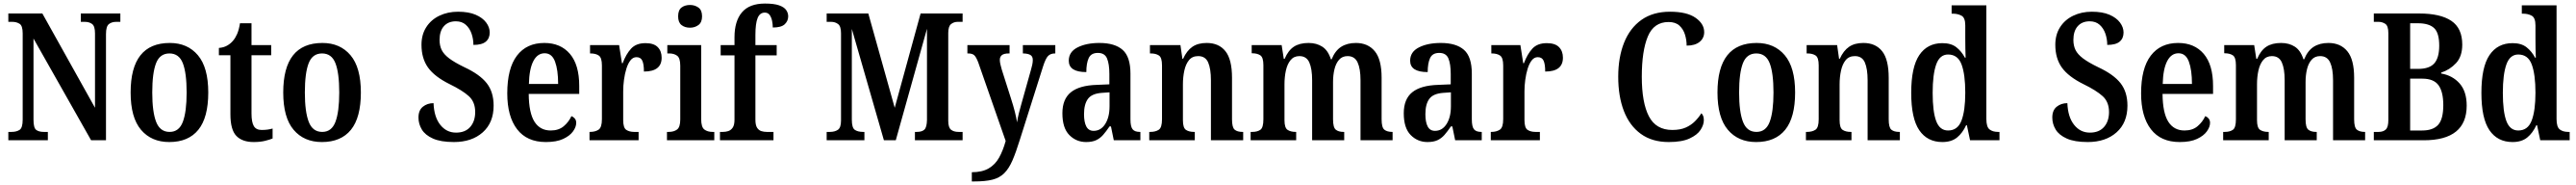

<svg xmlns="http://www.w3.org/2000/svg" viewBox="-20 -790 14533 1042"><path d="M27 0V-47H45Q73 -47 90.5 -58.5Q108 -70 108 -116V-602Q108 -645 90.5 -656Q73 -667 49 -667H27V-714H219L516 -183V-602Q516 -643 499.5 -655Q483 -667 458 -667H436V-714H659V-667H636Q610 -667 594 -654Q578 -641 578 -598V0H494L169 -573V-116Q169 -70 184 -58.5Q199 -47 227 -47H250V0Z M935 10Q834 10 775.5 -59Q717 -128 717 -269Q717 -548 938 -548Q1038 -548 1096.5 -479Q1155 -410 1155 -269Q1155 -128 1099 -59Q1043 10 935 10ZM937 -47Q990 -47 1011.5 -103.5Q1033 -160 1033 -269Q1033 -379 1011.5 -434Q990 -489 936 -489Q882 -489 860.5 -434Q839 -379 839 -269Q839 -160 861 -103.5Q883 -47 937 -47Z M1411 10Q1347 10 1313.5 -24.5Q1280 -59 1280 -147V-479H1215V-520Q1242 -522 1262 -533.5Q1282 -545 1295 -561Q1308 -576 1318 -599Q1328 -622 1334 -659H1399V-536H1510V-479H1399V-151Q1399 -102 1412 -80Q1425 -58 1456 -58Q1474 -58 1489 -60Q1504 -62 1518 -66V-10Q1504 -4 1476.5 3Q1449 10 1411 10Z M1796 10Q1695 10 1636.5 -59Q1578 -128 1578 -269Q1578 -548 1799 -548Q1899 -548 1957.5 -479Q2016 -410 2016 -269Q2016 -128 1960 -59Q1904 10 1796 10ZM1798 -47Q1851 -47 1872.5 -103.5Q1894 -160 1894 -269Q1894 -379 1872.5 -434Q1851 -489 1797 -489Q1743 -489 1721.5 -434Q1700 -379 1700 -269Q1700 -160 1722 -103.5Q1744 -47 1798 -47Z M2541 10Q2467 10 2423 -9.5Q2379 -29 2360 -60.5Q2341 -92 2341 -128Q2341 -169 2366 -189Q2391 -209 2426 -209Q2429 -131 2464 -87Q2499 -43 2553 -43Q2605 -43 2633 -75Q2661 -107 2661 -159Q2661 -216 2625 -248.5Q2589 -281 2517 -316Q2432 -358 2395 -409.5Q2358 -461 2358 -538Q2358 -595 2385 -637Q2412 -679 2459 -701.5Q2506 -724 2564 -724Q2624 -724 2663.5 -707Q2703 -690 2723 -663Q2743 -636 2743 -607Q2743 -574 2721 -555.5Q2699 -537 2651 -537Q2651 -570 2640.5 -600.5Q2630 -631 2608 -650.5Q2586 -670 2552 -670Q2509 -670 2484.5 -642.5Q2460 -615 2460 -565Q2460 -533 2472 -508.5Q2484 -484 2514.5 -461Q2545 -438 2601 -411Q2687 -371 2726 -321.5Q2765 -272 2765 -195Q2765 -99 2703.5 -44.5Q2642 10 2541 10Z M3060 10Q2953 10 2897.5 -62Q2842 -134 2842 -264Q2842 -405 2896.5 -476.5Q2951 -548 3051 -548Q3143 -548 3195.5 -486.5Q3248 -425 3248 -306V-261H2963Q2964 -154 2995.5 -104.5Q3027 -55 3087 -55Q3132 -55 3160.5 -79Q3189 -103 3204 -136Q3215 -132 3223 -122.5Q3231 -113 3231 -98Q3231 -75 3213 -50Q3195 -25 3157.5 -7.5Q3120 10 3060 10ZM3129 -317Q3129 -396 3111.5 -443Q3094 -490 3053 -490Q3012 -490 2989 -445.5Q2966 -401 2964 -317Z M3306 0V-47H3309Q3338 -47 3357 -59.5Q3376 -72 3376 -119V-421Q3376 -465 3358.5 -477Q3341 -489 3312 -489H3309V-536H3473L3489 -434H3493Q3512 -485 3540.5 -516Q3569 -547 3622 -547Q3669 -547 3691 -524.5Q3713 -502 3713 -465Q3713 -387 3613 -387Q3613 -428 3604 -448Q3595 -468 3571 -468Q3551 -468 3537 -450Q3523 -432 3514 -403Q3505 -374 3500.5 -340.5Q3496 -307 3496 -275V-114Q3496 -70 3513.5 -58.5Q3531 -47 3558 -47H3583V0Z M3873 -634Q3844 -634 3825 -649Q3806 -664 3806 -698Q3806 -733 3825 -747.5Q3844 -762 3873 -762Q3900 -762 3920.5 -747.5Q3941 -733 3941 -698Q3941 -664 3920.5 -649Q3900 -634 3873 -634ZM3743 0V-47H3753Q3782 -47 3800 -60.5Q3818 -74 3818 -117V-420Q3818 -463 3800.5 -476Q3783 -489 3756 -489H3745V-536H3936V-120Q3936 -74 3954 -60.5Q3972 -47 4000 -47H4010V0Z M4042 0V-47H4059Q4074 -47 4088.5 -51.5Q4103 -56 4113.5 -70.5Q4124 -85 4124 -116V-478H4046V-536H4124V-580Q4124 -671 4166 -720.5Q4208 -770 4296 -770Q4347 -770 4375.5 -760Q4404 -750 4415.5 -733.5Q4427 -717 4427 -698Q4427 -672 4407.5 -653.5Q4388 -635 4340 -635Q4340 -654 4336 -673Q4332 -692 4322.5 -705.5Q4313 -719 4295 -719Q4267 -719 4254.5 -688.5Q4242 -658 4242 -593V-536H4362V-478H4242V-116Q4242 -85 4251.5 -70.5Q4261 -56 4275.5 -51.5Q4290 -47 4306 -47H4344V0Z M4644 0V-47H4662Q4690 -47 4707.5 -59Q4725 -71 4725 -111V-603Q4725 -642 4708.5 -654.5Q4692 -667 4669 -667H4644V-714H4879L5028 -183L5174 -714H5411V-667H5383Q5362 -667 5346 -654.5Q5330 -642 5330 -604V-110Q5330 -72 5345.5 -59.5Q5361 -47 5388 -47H5411V0H5142V-47H5152Q5182 -47 5195.5 -60Q5209 -73 5210 -114V-628L5034 0H4967L4786 -627V-116Q4786 -70 4803 -58.5Q4820 -47 4850 -47H4857V0Z M5463 180Q5521 180 5558 158.5Q5595 137 5617 97.5Q5639 58 5654 4L5499 -439Q5487 -470 5476 -479.5Q5465 -489 5442 -489H5438V-536H5676V-489H5672Q5644 -489 5632.5 -479.5Q5621 -470 5621 -453Q5621 -442 5624 -428.5Q5627 -415 5632 -398L5684 -235Q5697 -195 5706 -159.5Q5715 -124 5718 -101Q5722 -127 5728.5 -152.5Q5735 -178 5743 -206L5797 -398Q5801 -411 5804 -425.5Q5807 -440 5807 -452Q5807 -472 5794 -480Q5781 -488 5755 -489H5751V-536H5934V-489H5932Q5907 -489 5893 -474.5Q5879 -460 5865 -416L5734 -3Q5712 68 5692 114Q5672 160 5645.5 186Q5619 212 5579 222Q5539 232 5476 232H5463Z M6108 10Q6052 10 6013 -29.5Q5974 -69 5974 -152Q5974 -232 6022 -270.5Q6070 -309 6168 -312L6239 -315V-373Q6239 -429 6226 -460.5Q6213 -492 6174 -492Q6136 -492 6122.5 -463Q6109 -434 6109 -384Q6010 -384 6010 -448Q6010 -498 6059.5 -523Q6109 -548 6183 -548Q6270 -548 6314 -509Q6358 -470 6358 -375V-118Q6358 -77 6370 -62Q6382 -47 6411 -47H6414V0H6264L6248 -78H6240Q6221 -50 6204 -30.5Q6187 -11 6164.5 -0.5Q6142 10 6108 10ZM6150 -53Q6191 -53 6215.5 -91.5Q6240 -130 6240 -191V-270L6197 -267Q6140 -263 6118 -233Q6096 -203 6096 -147Q6096 -102 6109 -77.5Q6122 -53 6150 -53Z M6464 0V-47H6470Q6499 -47 6517.5 -59Q6536 -71 6536 -118V-422Q6536 -466 6518.5 -477.5Q6501 -489 6473 -489H6468V-536H6640L6651 -459H6655Q6676 -505 6707.5 -526.5Q6739 -548 6788 -548Q6857 -548 6894 -501.5Q6931 -455 6931 -352V-118Q6931 -72 6946 -59.5Q6961 -47 6990 -47H6994V0H6812V-338Q6812 -402 6796.5 -438Q6781 -474 6740 -474Q6707 -474 6688.5 -451.5Q6670 -429 6662 -392.5Q6654 -356 6654 -315V-113Q6654 -70 6671 -58.5Q6688 -47 6717 -47H6721V0Z M7036 0V-47H7045Q7074 -47 7091 -59Q7108 -71 7108 -118V-423Q7108 -467 7090.5 -478.5Q7073 -490 7044 -490H7042V-536H7211L7223 -459H7228Q7248 -506 7280 -527Q7312 -548 7363 -548Q7408 -548 7440.5 -527Q7473 -506 7489 -456H7493Q7513 -505 7547 -526.5Q7581 -548 7630 -548Q7698 -548 7736.5 -501.5Q7775 -455 7775 -352V-118Q7775 -72 7790.5 -59.5Q7806 -47 7835 -47H7837V0H7656V-338Q7656 -403 7639.5 -438.5Q7623 -474 7583 -474Q7553 -474 7535 -453.5Q7517 -433 7509 -400Q7501 -367 7501 -328V-118Q7501 -72 7516.5 -59.5Q7532 -47 7560 -47H7564V0H7383V-338Q7383 -403 7367 -438.5Q7351 -474 7311 -474Q7280 -474 7261.5 -451.5Q7243 -429 7235 -393Q7227 -357 7227 -315V-113Q7227 -70 7244.5 -58.5Q7262 -47 7290 -47H7293V0Z M8034 10Q7978 10 7939 -29.5Q7900 -69 7900 -152Q7900 -232 7948 -270.5Q7996 -309 8094 -312L8165 -315V-373Q8165 -429 8152 -460.5Q8139 -492 8100 -492Q8062 -492 8048.5 -463Q8035 -434 8035 -384Q7936 -384 7936 -448Q7936 -498 7985.5 -523Q8035 -548 8109 -548Q8196 -548 8240 -509Q8284 -470 8284 -375V-118Q8284 -77 8296 -62Q8308 -47 8337 -47H8340V0H8190L8174 -78H8166Q8147 -50 8130 -30.5Q8113 -11 8090.5 -0.5Q8068 10 8034 10ZM8076 -53Q8117 -53 8141.5 -91.5Q8166 -130 8166 -191V-270L8123 -267Q8066 -263 8044 -233Q8022 -203 8022 -147Q8022 -102 8035 -77.5Q8048 -53 8076 -53Z M8391 0V-47H8394Q8423 -47 8442 -59.5Q8461 -72 8461 -119V-421Q8461 -465 8443.5 -477Q8426 -489 8397 -489H8394V-536H8558L8574 -434H8578Q8597 -485 8625.5 -516Q8654 -547 8707 -547Q8754 -547 8776 -524.5Q8798 -502 8798 -465Q8798 -387 8698 -387Q8698 -428 8689 -448Q8680 -468 8656 -468Q8636 -468 8622 -450Q8608 -432 8599 -403Q8590 -374 8585.5 -340.5Q8581 -307 8581 -275V-114Q8581 -70 8598.5 -58.5Q8616 -47 8643 -47H8668V0Z M9395 10Q9301 10 9237.5 -36Q9174 -82 9142 -164.5Q9110 -247 9110 -358Q9110 -467 9143 -549.5Q9176 -632 9241 -678Q9306 -724 9402 -724Q9497 -724 9546 -690Q9595 -656 9595 -609Q9595 -575 9569 -554Q9543 -533 9496 -533Q9496 -565 9486.5 -595.5Q9477 -626 9455 -646Q9433 -666 9394 -666Q9311 -666 9277 -584.5Q9243 -503 9243 -358Q9243 -212 9283 -135Q9323 -58 9415 -58Q9460 -58 9490.5 -71.5Q9521 -85 9542.5 -106.5Q9564 -128 9579 -152Q9593 -140 9593 -113Q9593 -87 9574.5 -58.5Q9556 -30 9512.5 -10Q9469 10 9395 10Z M9888 10Q9787 10 9728.5 -59Q9670 -128 9670 -269Q9670 -548 9891 -548Q9991 -548 10049.5 -479Q10108 -410 10108 -269Q10108 -128 10052 -59Q9996 10 9888 10ZM9890 -47Q9943 -47 9964.5 -103.5Q9986 -160 9986 -269Q9986 -379 9964.5 -434Q9943 -489 9889 -489Q9835 -489 9813.5 -434Q9792 -379 9792 -269Q9792 -160 9814 -103.5Q9836 -47 9890 -47Z M10169 0V-47H10175Q10204 -47 10222.5 -59Q10241 -71 10241 -118V-422Q10241 -466 10223.5 -477.5Q10206 -489 10178 -489H10173V-536H10345L10356 -459H10360Q10381 -505 10412.5 -526.5Q10444 -548 10493 -548Q10562 -548 10599 -501.5Q10636 -455 10636 -352V-118Q10636 -72 10651 -59.5Q10666 -47 10695 -47H10699V0H10517V-338Q10517 -402 10501.5 -438Q10486 -474 10445 -474Q10412 -474 10393.5 -451.5Q10375 -429 10367 -392.5Q10359 -356 10359 -315V-113Q10359 -70 10376 -58.5Q10393 -47 10422 -47H10426V0Z M10939 10Q10854 10 10808.5 -56.5Q10763 -123 10763 -267Q10763 -412 10808.5 -479.5Q10854 -547 10939 -547Q10988 -547 11017.5 -524Q11047 -501 11066 -465H11070Q11069 -488 11068.5 -517Q11068 -546 11068 -574V-647Q11068 -690 11047 -701.5Q11026 -713 10998 -713H10991V-760H11187V-120Q11187 -75 11205 -61Q11223 -47 11253 -47H11261V0H11095L11077 -85H11073Q11053 -41 11021.5 -15.5Q10990 10 10939 10ZM10971 -55Q11025 -55 11046.5 -110.5Q11068 -166 11068 -268Q11068 -371 11047 -427Q11026 -483 10971 -483Q10924 -483 10904 -427Q10884 -371 10884 -267Q10884 -161 10904 -108Q10924 -55 10971 -55Z M11759 10Q11685 10 11641 -9.5Q11597 -29 11578 -60.5Q11559 -92 11559 -128Q11559 -169 11584 -189Q11609 -209 11644 -209Q11647 -131 11682 -87Q11717 -43 11771 -43Q11823 -43 11851 -75Q11879 -107 11879 -159Q11879 -216 11843 -248.5Q11807 -281 11735 -316Q11650 -358 11613 -409.5Q11576 -461 11576 -538Q11576 -595 11603 -637Q11630 -679 11677 -701.5Q11724 -724 11782 -724Q11842 -724 11881.5 -707Q11921 -690 11941 -663Q11961 -636 11961 -607Q11961 -574 11939 -555.5Q11917 -537 11869 -537Q11869 -570 11858.5 -600.5Q11848 -631 11826 -650.5Q11804 -670 11770 -670Q11727 -670 11702.5 -642.5Q11678 -615 11678 -565Q11678 -533 11690 -508.5Q11702 -484 11732.5 -461Q11763 -438 11819 -411Q11905 -371 11944 -321.5Q11983 -272 11983 -195Q11983 -99 11921.5 -44.5Q11860 10 11759 10Z M12278 10Q12171 10 12115.5 -62Q12060 -134 12060 -264Q12060 -405 12114.5 -476.5Q12169 -548 12269 -548Q12361 -548 12413.5 -486.5Q12466 -425 12466 -306V-261H12181Q12182 -154 12213.5 -104.5Q12245 -55 12305 -55Q12350 -55 12378.5 -79Q12407 -103 12422 -136Q12433 -132 12441 -122.5Q12449 -113 12449 -98Q12449 -75 12431 -50Q12413 -25 12375.5 -7.5Q12338 10 12278 10ZM12347 -317Q12347 -396 12329.5 -443Q12312 -490 12271 -490Q12230 -490 12207 -445.5Q12184 -401 12182 -317Z M12523 0V-47H12532Q12561 -47 12578 -59Q12595 -71 12595 -118V-423Q12595 -467 12577.5 -478.5Q12560 -490 12531 -490H12529V-536H12698L12710 -459H12715Q12735 -506 12767 -527Q12799 -548 12850 -548Q12895 -548 12927.5 -527Q12960 -506 12976 -456H12980Q13000 -505 13034 -526.5Q13068 -548 13117 -548Q13185 -548 13223.5 -501.5Q13262 -455 13262 -352V-118Q13262 -72 13277.5 -59.5Q13293 -47 13322 -47H13324V0H13143V-338Q13143 -403 13126.5 -438.5Q13110 -474 13070 -474Q13040 -474 13022 -453.5Q13004 -433 12996 -400Q12988 -367 12988 -328V-118Q12988 -72 13003.5 -59.5Q13019 -47 13047 -47H13051V0H12870V-338Q12870 -403 12854 -438.5Q12838 -474 12798 -474Q12767 -474 12748.5 -451.5Q12730 -429 12722 -393Q12714 -357 12714 -315V-113Q12714 -70 12731.5 -58.5Q12749 -47 12777 -47H12780V0Z M13373 0V-47H13400Q13426 -47 13440.5 -60.5Q13455 -74 13455 -114V-603Q13455 -644 13438 -655.5Q13421 -667 13399 -667H13373V-714H13629Q13749 -714 13810.5 -672.5Q13872 -631 13872 -539Q13872 -472 13837 -434.5Q13802 -397 13753 -381V-376Q13817 -365 13857 -320Q13897 -275 13897 -195Q13897 0 13655 0ZM13623 -402Q13687 -402 13714.5 -433.5Q13742 -465 13742 -533Q13742 -605 13713 -632Q13684 -659 13622 -659H13578V-402ZM13646 -55Q13707 -55 13736 -87Q13765 -119 13765 -198Q13765 -273 13738 -310Q13711 -347 13647 -347H13578V-55Z M14156 10Q14071 10 14025.5 -56.5Q13980 -123 13980 -267Q13980 -412 14025.5 -479.5Q14071 -547 14156 -547Q14205 -547 14234.5 -524Q14264 -501 14283 -465H14287Q14286 -488 14285.5 -517Q14285 -546 14285 -574V-647Q14285 -690 14264 -701.5Q14243 -713 14215 -713H14208V-760H14404V-120Q14404 -75 14422 -61Q14440 -47 14470 -47H14478V0H14312L14294 -85H14290Q14270 -41 14238.5 -15.5Q14207 10 14156 10ZM14188 -55Q14242 -55 14263.5 -110.5Q14285 -166 14285 -268Q14285 -371 14264 -427Q14243 -483 14188 -483Q14141 -483 14121 -427Q14101 -371 14101 -267Q14101 -161 14121 -108Q14141 -55 14188 -55Z"/></svg>

Font: Noto Serif Myanmar Cond SemBd
Style: Regular
Weight: 600
Width: 3
Designer: Ben Mitchell and the Monotype Design Team
Foundry: Monotype Imaging Inc.
Version: Version 2.106; ttfautohint (v1.8.4.7-5d5b)